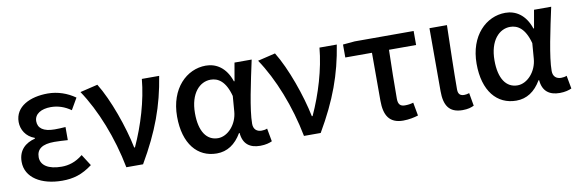

<svg xmlns="http://www.w3.org/2000/svg" viewBox="-45 -902 3773 1255"><g transform="rotate(-10 1841.0 -275.0)"><path d="M289 14C363 14 422 -3 490 -54L442 -129C394 -90 347 -77 301 -77C213 -77 163 -110 163 -164C163 -218 201 -245 281 -245C309 -245 338 -243 370 -241V-328C344 -326 320 -325 298 -325C222 -325 188 -353 188 -398C188 -447 235 -473 297 -473C345 -473 389 -458 430 -429L474 -505C422 -542 359 -564 293 -564C176 -564 74 -516 74 -413C74 -363 103 -313 160 -293V-288C96 -272 48 -231 48 -153C48 -48 151 14 289 14Z M716 0H827C942 -197 1000 -357 1031 -551H916C903 -409 856 -253 794 -118H789C761 -257 693 -451 623 -564L506 -536C599 -398 677 -202 716 0Z M1315 14C1384 14 1439 -22 1480 -92H1484C1490 -18 1534 14 1603 14C1639 14 1665 6 1682 -2L1666 -89C1655 -84 1641 -82 1629 -82C1598 -82 1575 -99 1575 -137C1575 -231 1615 -411 1645 -551H1531L1510 -431H1506C1474 -527 1409 -564 1342 -564C1215 -564 1100 -455 1100 -268C1100 -87 1187 14 1315 14ZM1340 -83C1265 -83 1219 -148 1219 -269C1219 -403 1286 -468 1357 -468C1406 -468 1455 -440 1482 -338L1474 -237C1468 -152 1405 -83 1340 -83Z M1895 0H2006C2121 -197 2179 -357 2210 -551H2095C2082 -409 2035 -253 1973 -118H1968C1940 -257 1872 -451 1802 -564L1685 -536C1778 -398 1856 -202 1895 0Z M2552 14C2591 14 2626 6 2652 -2L2636 -90C2616 -84 2599 -82 2580 -82C2551 -82 2535 -95 2535 -134C2535 -230 2537 -343 2540 -458H2720V-551H2329L2250 -544V-458H2427V-140C2427 -44 2459 14 2552 14Z M2946 14C2982 14 3003 7 3022 -2L3007 -88C2995 -84 2983 -82 2974 -82C2948 -82 2933 -93 2933 -126C2933 -246 2938 -408 2941 -551H2825V-133C2825 -41 2855 14 2946 14Z M3303 14C3372 14 3427 -22 3468 -92H3472C3478 -18 3522 14 3591 14C3627 14 3653 6 3670 -2L3654 -89C3643 -84 3629 -82 3617 -82C3586 -82 3563 -99 3563 -137C3563 -231 3603 -411 3633 -551H3519L3498 -431H3494C3462 -527 3397 -564 3330 -564C3203 -564 3088 -455 3088 -268C3088 -87 3175 14 3303 14ZM3328 -83C3253 -83 3207 -148 3207 -269C3207 -403 3274 -468 3345 -468C3394 -468 3443 -440 3470 -338L3462 -237C3456 -152 3393 -83 3328 -83Z"/></g></svg>

Font: GenYoGothic2 TW M
Style: Regular
Weight: 500
Version: Version 2.100;PS 2.1;hotconv 16.6.51;makeotf.lib2.5.65220 DE